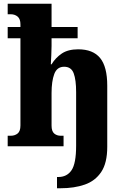

<svg xmlns="http://www.w3.org/2000/svg" viewBox="-20 -780 644 1024"><path d="M284 224V164H291Q337 164 361.5 128Q386 92 386 -3V-289Q386 -354 373 -389Q360 -424 322 -424Q284 -424 269.5 -385.5Q255 -347 255 -284V-110Q255 -80 269 -68Q283 -56 304 -56H319V0H21V-56H37Q59 -56 74 -68Q89 -80 89 -111V-576H21V-636H89V-650Q89 -679 74 -691.5Q59 -704 37 -704H21V-760H255V-636H394V-576H255V-535Q255 -510 253.5 -483.5Q252 -457 251 -437H255Q276 -472 309.5 -494.5Q343 -517 397 -517Q476 -517 514 -470.5Q552 -424 552 -323V3Q552 89 520 137Q488 185 432 204.5Q376 224 303 224Z"/></svg>

Font: Noto Serif SemiCondensed ExtraBold
Style: Regular
Weight: 800
Width: 4
Designer: Monotype Design Team
Foundry: Monotype Imaging Inc.
Version: Version 2.015